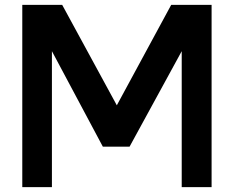

<svg xmlns="http://www.w3.org/2000/svg" viewBox="-20 -753 958 784"><path d="M844 11H722V-544L509 -154H400L192 -544V11H71V-733H234L457 -323L679 -733H844Z"/></svg>

Font: SUIT
Style: Bold
Weight: 700
Designer: Sunn Youn; Korean Glyphs from Source Han Sans (Sandoll Communications; Soo-young Jang, Joo-yeon Kang)
Foundry: Sunn
Version: Version 1.150